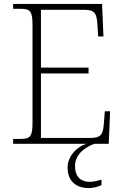

<svg xmlns="http://www.w3.org/2000/svg" viewBox="-20 -734 633 980"><path d="M47 0H423C373 13 325 64 325 121C325 187 364 226 434 226C454 226 478 220 498 211V183C471 190 457 194 437 194C399 194 363 175 363 113C363 48 425 12 463 0H535L542 -166H515L510 -102C506 -49 496 -30 442 -30H189V-359H432V-389H189V-684H410C464 -684 473 -665 477 -612L481 -548H508L501 -714H47V-689H84C133 -689 146 -679 146 -605V-108C146 -35 133 -25 84 -25H47Z"/></svg>

Font: Noto Serif Ethiopic ExtraLight
Style: Regular
Weight: 200
Designer: Monotype Design Team
Foundry: Monotype Imaging Inc.
Version: Version 2.102